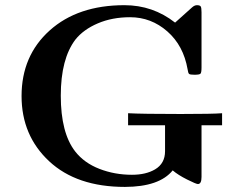

<svg xmlns="http://www.w3.org/2000/svg" viewBox="-20 -717 944 748"><path d="M64 -342.8Q64 -500 173.6 -598.4Q283.2 -696.8 464.8 -696.8Q575.7 -696.8 662.1 -628.9L728 -688Q737.8 -696.8 747.1 -696.8Q759.3 -696.8 762.2 -691.4Q765.1 -686 765.1 -668.9V-454.1Q765.1 -434.1 761 -429.9Q756.8 -425.8 737.8 -425.8Q720.7 -425.8 716.8 -429Q712.9 -432.1 710.9 -446.8Q694.8 -539.6 631.8 -594.7Q568.8 -649.9 486.8 -649.9Q417 -649.9 361.1 -626Q305.2 -602.1 273.9 -563Q216.8 -487.8 216.8 -344.2Q216.8 -199.2 272.9 -127Q308.1 -82 367.4 -59.1Q426.8 -36.1 494.1 -36.1Q548.3 -36.1 584 -57.1Q623 -80.1 623 -127.9V-229H479V-275.9Q533.2 -272.9 684.1 -272.9Q810.1 -272.9 845.2 -275.9V-229H765.1V-27.8Q765.1 0 751 0Q744.1 0 709 -17.6Q673.8 -35.2 652.8 -53.2Q601.1 10.7 466.8 11.2Q278.8 11.2 171.4 -88.9Q64 -189 64 -342.8Z"/></svg>

Font: CMU Serif
Style: Bold
Weight: 700
Version: Version 0.7.0